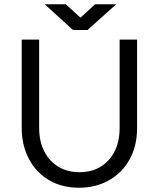

<svg xmlns="http://www.w3.org/2000/svg" viewBox="-20 -872 746 902"><path d="M82 -270V-686H164V-270Q164 -208 188 -161Q212 -114 254.5 -88.5Q297 -63 353 -63Q439 -63 490.5 -120Q542 -177 542 -270V-686H624V-270Q624 -187 589 -123.5Q554 -60 492 -25Q430 10 351 10Q270 10 209 -26.5Q148 -63 115 -127Q82 -191 82 -270ZM289 -852 358 -789 427 -852H526L391 -731H323L190 -852Z"/></svg>

Font: Bellota Text
Style: Bold
Weight: 700
Designer: Kemie Guaida
Foundry: Kemie Guaida
Version: Version 4.001